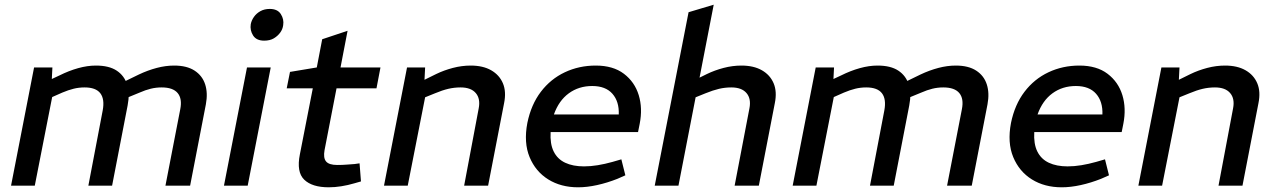

<svg xmlns="http://www.w3.org/2000/svg" viewBox="-20 -790 5424 817"><path d="M27 0 125 -503H203L199 -425L173 -441L233 -469Q273 -489 312.5 -500Q352 -511 388 -511Q444 -511 476.5 -489.5Q509 -468 521 -430Q533 -392 523 -341L457 0H356L417 -320Q426 -368 407 -393Q388 -418 340 -418Q316 -418 293.5 -412.5Q271 -407 245 -396L202 -377L128 0ZM684 0 747 -325Q756 -370 736 -394Q716 -418 668 -418Q644 -418 621.5 -412.5Q599 -407 574 -396L518 -373L499 -438L571 -473Q609 -491 647 -501Q685 -511 721 -511Q775 -511 808 -489.5Q841 -468 853 -431Q865 -394 856 -346L789 0Z M933 0 1031 -503H1132L1034 0ZM1104 -617Q1071 -617 1057 -639Q1043 -661 1047 -687Q1050 -703 1060.5 -718Q1071 -733 1088 -742.5Q1105 -752 1128 -752Q1161 -752 1175 -730Q1189 -708 1185 -683Q1183 -666 1172.5 -651.5Q1162 -637 1145.5 -627Q1129 -617 1104 -617Z M1379 7Q1308 7 1274.5 -25.5Q1241 -58 1256 -133L1311 -414H1200L1214 -484L1328 -503L1351 -623L1459 -659L1429 -503H1599L1582 -414H1412L1361 -151Q1355 -118 1367.5 -103Q1380 -88 1415 -88Q1438 -88 1455 -89.5Q1472 -91 1489 -92L1510 -95L1516 -18L1488 -10Q1461 -2 1433 2.5Q1405 7 1379 7Z M1614 0 1712 -503H1789L1785 -425L1765 -440L1836 -475Q1869 -491 1907 -501Q1945 -511 1983 -511Q2035 -511 2070 -491Q2105 -471 2120 -435.5Q2135 -400 2125 -351L2057 0H1955L2017 -329Q2025 -370 2004.5 -394Q1984 -418 1940 -418Q1913 -418 1887.5 -412Q1862 -406 1831 -393L1789 -376L1715 0Z M2440 7Q2367 7 2313 -26.5Q2259 -60 2233.5 -121.5Q2208 -183 2224 -267Q2240 -345 2281.5 -399.5Q2323 -454 2383.5 -482.5Q2444 -511 2515 -511Q2589 -511 2635 -476Q2681 -441 2698 -385Q2715 -329 2702 -263L2695 -228H2323Q2320 -178 2336 -145.5Q2352 -113 2385 -97.5Q2418 -82 2465 -82Q2493 -82 2523.5 -87Q2554 -92 2586 -101L2624 -112L2641 -44L2607 -29Q2564 -12 2521 -2.5Q2478 7 2440 7ZM2337 -303H2613Q2615 -358 2586 -391Q2557 -424 2500 -424Q2443 -424 2400.5 -393Q2358 -362 2337 -303Z M2766 0 2910 -738 3017 -770 2950 -425 2917 -440 2988 -475Q3021 -491 3059 -501Q3097 -511 3135 -511Q3187 -511 3222 -491Q3257 -471 3272 -435.5Q3287 -400 3277 -351L3209 0H3106L3169 -329Q3177 -370 3156.5 -394Q3136 -418 3092 -418Q3065 -418 3039.5 -412Q3014 -406 2982 -393L2940 -376L2867 0Z M3353 0 3451 -503H3529L3525 -425L3499 -441L3559 -469Q3599 -489 3638.5 -500Q3678 -511 3714 -511Q3770 -511 3802.5 -489.5Q3835 -468 3847 -430Q3859 -392 3849 -341L3783 0H3682L3743 -320Q3752 -368 3733 -393Q3714 -418 3666 -418Q3642 -418 3619.5 -412.5Q3597 -407 3571 -396L3528 -377L3454 0ZM4010 0 4073 -325Q4082 -370 4062 -394Q4042 -418 3994 -418Q3970 -418 3947.5 -412.5Q3925 -407 3900 -396L3844 -373L3825 -438L3897 -473Q3935 -491 3973 -501Q4011 -511 4047 -511Q4101 -511 4134 -489.5Q4167 -468 4179 -431Q4191 -394 4182 -346L4115 0Z M4498 7Q4425 7 4371 -26.5Q4317 -60 4291.5 -121.5Q4266 -183 4282 -267Q4298 -345 4339.5 -399.5Q4381 -454 4441.5 -482.5Q4502 -511 4573 -511Q4647 -511 4693 -476Q4739 -441 4756 -385Q4773 -329 4760 -263L4753 -228H4381Q4378 -178 4394 -145.5Q4410 -113 4443 -97.5Q4476 -82 4523 -82Q4551 -82 4581.5 -87Q4612 -92 4644 -101L4682 -112L4699 -44L4665 -29Q4622 -12 4579 -2.5Q4536 7 4498 7ZM4395 -303H4671Q4673 -358 4644 -391Q4615 -424 4558 -424Q4501 -424 4458.5 -393Q4416 -362 4395 -303Z M4824 0 4922 -503H4999L4995 -425L4975 -440L5046 -475Q5079 -491 5117 -501Q5155 -511 5193 -511Q5245 -511 5280 -491Q5315 -471 5330 -435.5Q5345 -400 5335 -351L5267 0H5165L5227 -329Q5235 -370 5214.5 -394Q5194 -418 5150 -418Q5123 -418 5097.5 -412Q5072 -406 5041 -393L4999 -376L4925 0Z"/></svg>

Font: REM
Style: Italic
Weight: 400
Italic angle: -11°
Designer: Octavio Pardo
Foundry: Ashler Design
Version: Version 1.005;gftools[0.9.28]